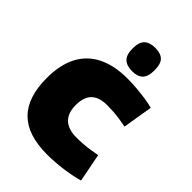

<svg xmlns="http://www.w3.org/2000/svg" viewBox="-226 -872 984 984"><g transform="rotate(45 266.5 -379.5)"><path d="M22 -266Q22 -362 55.5 -426.5Q89 -491 155 -524Q221 -557 317 -557Q351 -557 385.5 -554Q420 -551 451 -546.5Q482 -542 507 -535L480 -372Q455 -377 431 -380.5Q407 -384 384 -385.5Q361 -387 339 -387Q301 -387 275.5 -374.5Q250 -362 237.5 -337Q225 -312 225 -273Q225 -234 239 -208.5Q253 -183 279.5 -170.5Q306 -158 344 -158Q368 -158 390.5 -159.5Q413 -161 437 -164.5Q461 -168 488 -173L518 -19Q473 -6 414.5 2Q356 10 300 10Q159 10 90.5 -58.5Q22 -127 22 -266ZM306 -600Q267 -600 246.5 -619.5Q226 -639 226 -684Q226 -731 246.5 -750Q267 -769 306 -769Q346 -769 365.5 -750Q385 -731 385 -684Q385 -639 365.5 -619.5Q346 -600 306 -600Z"/></g></svg>

Font: Georama ExtraBold
Style: Regular
Weight: 800
Designer: Jean-Baptiste Levee
Foundry: Production Type
Version: Version 1.001